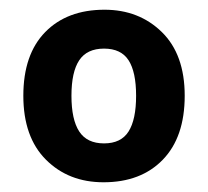

<svg xmlns="http://www.w3.org/2000/svg" viewBox="-20 -742 428 395"><path d="M360 -545Q360 -460 315 -413.5Q270 -367 193 -367Q121 -367 74.5 -413.5Q28 -460 28 -545Q28 -630 73 -676Q118 -722 195 -722Q266 -722 313 -676Q360 -630 360 -545ZM127 -545Q127 -496 143 -471.5Q159 -447 194 -447Q229 -447 244.5 -471.5Q260 -496 260 -545Q260 -594 244.5 -618Q229 -642 194 -642Q159 -642 143 -618Q127 -594 127 -545Z"/></svg>

Font: Noto Sans Adlam Unjoined
Style: Regular
Weight: 400
Designer: Mark Jamra, Neil Patel
Foundry: JamraPatel LLC
Version: Version 3.001